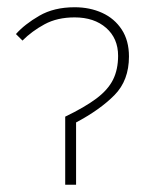

<svg xmlns="http://www.w3.org/2000/svg" viewBox="-20 -510 432 530"><path d="M160 0V-188Q214 -214 246 -238Q278 -262 292 -290Q306 -318 306 -356Q306 -404 273 -433Q240 -462 186 -462Q138 -462 103 -443Q68 -424 42 -398L24 -416Q48 -443 88.5 -466.5Q129 -490 186 -490Q228 -490 262 -474.5Q296 -459 316 -428.5Q336 -398 336 -354Q336 -288 296 -247.5Q256 -207 190 -172V0Z"/></svg>

Font: Source Sans 3 VF
Style: Regular
Weight: 200
Designer: Paul D. Hunt
Foundry: Adobe
Version: Version 3.046;hotconv 1.0.118;makeotfexe 2.5.65603